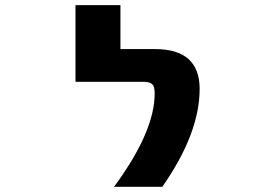

<svg xmlns="http://www.w3.org/2000/svg" viewBox="-20 -712 1040 734"><path d="M416 2Q572.3 -210 571.3 -356.4Q571.3 -381.8 561.5 -390.6Q551.8 -399.4 525.4 -399.4H268.6V-692.4H440.4V-524.4H572.3Q743.2 -524.4 743.2 -372.1Q743.2 -202.1 600.6 2Z"/></svg>

Font: Gen Shin Gothic Monospace Heavy
Style: Bold
Weight: 800
Designer: [Source Han Sans]
Ryoko NISHIZUKA  (kana & ideographs); Paul D. Hunt (Latin, Greek & Cyrillic); Wenlong ZHANG  (bopomofo
Version: Version 1.002.20150607